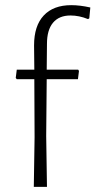

<svg xmlns="http://www.w3.org/2000/svg" viewBox="-20 -724 370 744"><path d="M330 -695 326 -653 321 -650Q287 -664 253 -664Q209 -664 185.5 -636Q162 -608 162 -554L161 -454H283L286 -449L282 -417H161L159 -197L162 0H111L114 -192L113 -417H45L41 -422L45 -454H113L112 -548Q112 -624 149.5 -664Q187 -704 256 -704Q290 -704 330 -695Z"/></svg>

Font: t
Style: Regular
Weight: 300
Designer: Juan Pablo del Peral
Foundry: Huerta Tipografica
Version: Version 2.004; ttfautohint (v1.8.1)